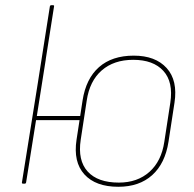

<svg xmlns="http://www.w3.org/2000/svg" viewBox="-20 -703 741 735"><path d="M126 -393 171 -679Q172 -683 176 -683H183Q188 -683 187 -679L142 -393ZM433 12Q346 12 303 -35.5Q260 -83 273 -168L296 -318Q309 -402 359 -446Q409 -490 492 -490Q575 -490 618 -442.5Q661 -395 648 -310L625 -160Q612 -77 562.5 -32.5Q513 12 433 12ZM68 0Q63 0 64 -5L139 -474Q140 -478 144 -478H151Q156 -478 155 -474L121 -259H296L293 -243H118L80 -5Q79 0 75 0ZM435 -4Q506 -4 552 -45Q598 -86 609 -160L632 -310Q644 -389 605.5 -431.5Q567 -474 490 -474Q416 -474 369.5 -433.5Q323 -393 312 -318L289 -168Q277 -89 315.5 -46.5Q354 -4 435 -4Z"/></svg>

Font: Sofia Sans Hairline
Style: Italic
Weight: 1
Italic angle: -9°
Designer: Botio Nikoltchev, Ani Petrova
Foundry: lettersoup
Version: Version 4.102